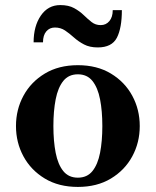

<svg xmlns="http://www.w3.org/2000/svg" viewBox="-20 -727 614 757"><path d="M196.5 -618.5Q175.5 -618.5 162.5 -603.2Q149.5 -588 149.5 -560H112.5Q112.5 -624 141 -665.5Q169.5 -707 217.5 -707Q250.5 -707 272.2 -695Q294 -683 310 -667.5Q326 -652 341.2 -640Q356.5 -628 377 -628Q398 -628 411.2 -643.8Q424.5 -659.5 424.5 -687H460.5Q460.5 -616.5 440.8 -578.2Q421 -540 365.5 -540Q333.5 -540 311.2 -551.8Q289 -563.5 271.5 -579.2Q254 -595 236.5 -606.8Q219 -618.5 196.5 -618.5ZM43 -230Q43 -295 72.5 -349.5Q102 -404 156.8 -437Q211.5 -470 287 -470Q362.5 -470 417.2 -437Q472 -404 501.5 -349.5Q531 -295 531 -230Q531 -165 501.5 -110.5Q472 -56 417.2 -23Q362.5 10 287 10Q211.5 10 156.8 -23Q102 -56 72.5 -110.5Q43 -165 43 -230ZM190.5 -230Q190.5 -170.5 199.5 -124.5Q208.5 -78.5 229.5 -52.5Q250.5 -26.5 287 -26.5Q323.5 -26.5 344.5 -52.5Q365.5 -78.5 374.5 -124.5Q383.5 -170.5 383.5 -230Q383.5 -289.5 374.5 -335.5Q365.5 -381.5 344.5 -407.8Q323.5 -434 287 -434Q250.5 -434 229.5 -407.8Q208.5 -381.5 199.5 -335.5Q190.5 -289.5 190.5 -230Z"/></svg>

Font: Bodoni* 06pt
Style: Bold
Weight: 700
Version: Version 2.3